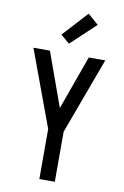

<svg xmlns="http://www.w3.org/2000/svg" viewBox="-105 -1041 709 1100"><g transform="rotate(10 250.0 -491.0)"><path d="M205 0V-291L41 -735H137L250 -421L363 -735H459L295 -291V0ZM237 -793 186 -837 319 -982 381 -928Z"/></g></svg>

Font: Iosevka SS04 Medium
Style: Regular
Weight: 500
Monospace: yes
Designer: Belleve Invis
Foundry: Belleve Invis
Version: Version 19.0.0; ttfautohint (v1.8.4)